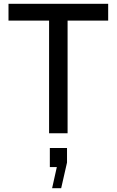

<svg xmlns="http://www.w3.org/2000/svg" viewBox="-20 -706 618 1017"><path d="M25 -686H553V-597H338V0H240V-597H25ZM256 291 281 179H244V78H335V155L304 291Z"/></svg>

Font: Chivo
Style: Regular
Weight: 400
Designer: Hector Gatti
Foundry: Omnibus-Type
Version: Version 1.007;PS 001.007;hotconv 1.0.88;makeotf.lib2.5.64775